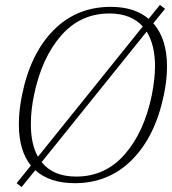

<svg xmlns="http://www.w3.org/2000/svg" viewBox="-20 -738 702 784"><path d="M662 -467Q662 -411 649 -350Q614 -181 519 -85.5Q424 10 285 10Q183 10 124 -43L68 26L48 10L106 -62Q57 -123 57 -230Q57 -288 70 -350Q104 -519 198.5 -614.5Q293 -710 432 -710Q530 -710 587 -661L633 -718L654 -702L606 -643Q662 -579 662 -467ZM135 -98 563 -630Q515 -683 427 -683Q308 -683 229 -592Q150 -501 119 -350Q106 -289 106 -231Q106 -149 135 -98ZM613 -467Q613 -554 579 -609L150 -76Q197 -17 291 -17Q410 -17 489.5 -108Q569 -199 600 -350Q613 -418 613 -467Z"/></svg>

Font: Trirong ExtraLight
Style: Italic
Weight: 275
Italic angle: -12°
Designer: Katatrad Team
Foundry: CadsonDemak
Version: Version 1.003